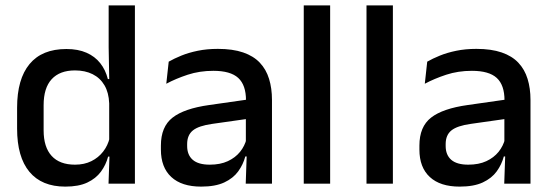

<svg xmlns="http://www.w3.org/2000/svg" viewBox="-20 -682 2044 713"><path d="M222.5 11Q135 11 89.2 -44Q43.5 -99 43.5 -204.5V-282Q43.5 -388.5 89.8 -444.2Q136 -500 226.5 -500Q270 -500 301.2 -486.2Q332.5 -472.5 352.2 -447.5Q372 -422.5 380.5 -388.5H413L385.5 -298Q384 -338 368 -365.2Q352 -392.5 324 -406.5Q296 -420.5 258.5 -420.5Q202 -420.5 172 -388Q142 -355.5 142 -291.5V-198Q142 -135.5 171.8 -103Q201.5 -70.5 258.5 -70.5Q293 -70.5 319.2 -83.5Q345.5 -96.5 363 -119Q380.5 -141.5 387 -169.5L410 -100.5H381.5Q373.5 -70 354.8 -44.5Q336 -19 304 -4Q272 11 222.5 11ZM481 0H383L387 -114.5L385.5 -145.5V-348.5L386 -367.5L383.5 -506V-662H481Z M990 0H892.5L896.5 -116L893 -131V-285L893.5 -309.5Q893.5 -366 864.8 -392.5Q836 -419 772.5 -419Q721 -419 677 -404.5Q633 -390 597.5 -371L606.5 -453Q626.5 -464.5 653.5 -475.5Q680.5 -486.5 714.5 -493.5Q748.5 -500.5 789 -500.5Q844.5 -500.5 883 -487.2Q921.5 -474 945 -449Q968.5 -424 979.2 -389Q990 -354 990 -311ZM727 11Q654.5 11 616 -24.8Q577.5 -60.5 577.5 -126.5V-141.5Q577.5 -211.5 620.8 -245.2Q664 -279 757 -292L904 -313L909.5 -242L768.5 -222Q718 -215 696.5 -197.8Q675 -180.5 675 -147V-140Q675 -106.5 695.8 -88.5Q716.5 -70.5 759 -70.5Q798 -70.5 826 -83.5Q854 -96.5 871.5 -118.2Q889 -140 895.5 -166.5L909 -101H891Q883 -71 864.5 -45.5Q846 -20 812.8 -4.5Q779.5 11 727 11Z M1206 0H1108V-662H1206Z M1439 0H1341V-662H1439Z M1950 0H1852.5L1856.5 -116L1853 -131V-285L1853.5 -309.5Q1853.5 -366 1824.8 -392.5Q1796 -419 1732.5 -419Q1681 -419 1637 -404.5Q1593 -390 1557.5 -371L1566.5 -453Q1586.5 -464.5 1613.5 -475.5Q1640.5 -486.5 1674.5 -493.5Q1708.5 -500.5 1749 -500.5Q1804.5 -500.5 1843 -487.2Q1881.5 -474 1905 -449Q1928.5 -424 1939.2 -389Q1950 -354 1950 -311ZM1687 11Q1614.5 11 1576 -24.8Q1537.5 -60.5 1537.5 -126.5V-141.5Q1537.5 -211.5 1580.8 -245.2Q1624 -279 1717 -292L1864 -313L1869.5 -242L1728.5 -222Q1678 -215 1656.5 -197.8Q1635 -180.5 1635 -147V-140Q1635 -106.5 1655.8 -88.5Q1676.5 -70.5 1719 -70.5Q1758 -70.5 1786 -83.5Q1814 -96.5 1831.5 -118.2Q1849 -140 1855.5 -166.5L1869 -101H1851Q1843 -71 1824.5 -45.5Q1806 -20 1772.8 -4.5Q1739.5 11 1687 11Z"/></svg>

Font: Anek Kannada Medium Medium
Style: Regular
Weight: 500
Version: Version 1.003